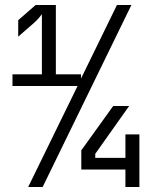

<svg xmlns="http://www.w3.org/2000/svg" viewBox="-20 -750 640 770"><path d="M305 -435V-452H204V-730H123L53 -669V-603L115 -657C130 -670 142 -685 148 -693V-452H30V-405H291L93 0H151L507 -730H449ZM483 -117H362V-133L498 -325H434L306 -147V-70H483V0H539V-211H483Z"/></svg>

Font: Tekne LDO Light
Style: Regular
Weight: 300
Monospace: yes
Designer: Alessio Laiso, Mario Rullo, Paolo Rosset
Foundry: Alessio Laiso
Version: Version 1.000;hotconv 1.0.109;makeotfexe 2.5.65596